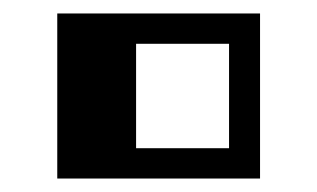

<svg xmlns="http://www.w3.org/2000/svg" viewBox="-20 -681 471 285"><path d="M366 -661V-416H65V-661ZM320 -616H182V-461H320Z"/></svg>

Font: Geostar Fill
Style: Regular
Weight: 400
Designer: Joe Prince
Foundry: Joe Prince
Version: Version 1.002